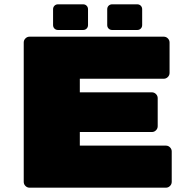

<svg xmlns="http://www.w3.org/2000/svg" viewBox="-20 -870 890 890"><path d="M388 -827V-754Q388 -744 381.5 -737.5Q375 -731 365 -731H249Q239 -731 232.5 -737.5Q226 -744 226 -754V-827Q226 -837 232.5 -843.5Q239 -850 249 -850H365Q375 -850 381.5 -843.5Q388 -837 388 -827ZM639 -827V-754Q639 -744 632.5 -737.5Q626 -731 616 -731H500Q490 -731 483.5 -737.5Q477 -744 477 -754V-827Q477 -837 483.5 -843.5Q490 -850 500 -850H616Q626 -850 632.5 -843.5Q639 -837 639 -827ZM776 -168V-27Q776 -16 768 -8Q760 0 749 0H117Q106 0 98 -8Q90 -16 90 -27V-673Q90 -684 98 -692Q106 -700 117 -700H739Q750 -700 758 -692Q766 -684 766 -673V-532Q766 -521 758 -513Q750 -505 739 -505H350V-442H684Q695 -442 703 -434Q711 -426 711 -415V-285Q711 -274 703 -266Q695 -258 684 -258H350V-195H749Q760 -195 768 -187Q776 -179 776 -168Z"/></svg>

Font: Rubik Mono One
Style: Regular
Weight: 400
Designer: Hubert and Fischer with Elvire Volk Leonovitch (Cyrillic Expansion: Cyreal)
Foundry: Hubert and Fischer with Elvire Volk Leonovitch
Version: Version 2.000